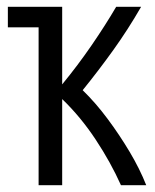

<svg xmlns="http://www.w3.org/2000/svg" viewBox="-20 -542 453 562"><path d="M93 0V-462H3V-522H162V-295Q208 -351 248.5 -410Q289 -469 320 -522H393Q355 -456 312 -396Q269 -336 222 -278Q260 -241 295 -194Q330 -147 359.5 -97.5Q389 -48 408 0H334Q304 -67 260 -133.5Q216 -200 162 -252V0Z"/></svg>

Font: Ubuntu Sans Condensed
Style: Regular
Weight: 400
Width: 3
Designer: Dalton Maag Ltd
Foundry: Dalton Maag Ltd
Version: Version 1.006; ttfautohint (v1.8.4.7-5d5b)